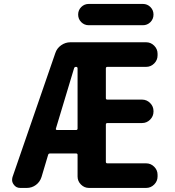

<svg xmlns="http://www.w3.org/2000/svg" viewBox="-20 -968 881 968"><path d="M261.7 -319.3Q260.7 -316.4 262.7 -314.5Q264.6 -312.5 267.6 -312.5H363.3Q371.1 -312.5 371.1 -320.3V-623Q371.1 -630.9 363.3 -630.9Q355.5 -630.9 353.5 -624ZM427.7 -840.8Q405.3 -840.8 389.6 -856.4Q374 -872.1 374 -894.5Q374 -917 389.6 -932.6Q405.3 -948.2 427.7 -948.2H700.2Q722.7 -948.2 738.3 -932.6Q753.9 -917 753.9 -894.5Q753.9 -872.1 738.3 -856.4Q722.7 -840.8 700.2 -840.8ZM258.8 -700.2Q266.6 -724.6 288.1 -739.7Q309.6 -754.9 335 -754.9H716.8Q740.2 -754.9 757.3 -737.8Q774.4 -720.7 774.4 -697.3V-688.5Q774.4 -665 757.3 -647.9Q740.2 -630.9 716.8 -630.9H521.5Q513.7 -630.9 513.7 -623V-472.7Q513.7 -465.8 521.5 -465.8H696.3Q719.7 -465.8 736.8 -448.7Q753.9 -431.6 753.9 -408.2V-405.3Q753.9 -381.8 736.8 -364.7Q719.7 -347.7 696.3 -347.7H521.5Q513.7 -347.7 513.7 -339.8V-152.3Q513.7 -144.5 521.5 -144.5H716.8Q740.2 -144.5 757.3 -127.4Q774.4 -110.4 774.4 -86.9V-78.1Q774.4 -54.7 757.3 -37.6Q740.2 -20.5 716.8 -20.5H428.7Q405.3 -20.5 388.2 -37.6Q371.1 -54.7 371.1 -78.1V-187.5Q371.1 -194.3 363.3 -194.3H232.4Q224.6 -194.3 222.7 -187.5L189.5 -76.2Q181.6 -50.8 161.1 -35.6Q140.6 -20.5 115.2 -20.5H82Q60.5 -20.5 48.8 -38.1Q41 -48.8 41 -60.5Q41 -67.4 43 -75.2Z"/></svg>

Font: Gen Jyuu Gothic P Bold
Style: Bold
Weight: 700
Designer: [Source Han Sans]
Ryoko NISHIZUKA  (kana & ideographs); Paul D. Hunt (Latin, Greek & Cyrillic); Wenlong ZHANG  (bopomofo
Version: Version 1.002.20150607